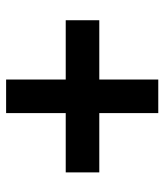

<svg xmlns="http://www.w3.org/2000/svg" viewBox="24 -660 525 612"><g transform="rotate(-90 286.0 -353.5)"><path d="M339 -406H528V-299H339V-111H232V-299H43V-406H232V-596H339Z"/></g></svg>

Font: Noto Sans Lisu
Style: Regular
Weight: 400
Designer: Monotype Design Team. David Williams.
Foundry: Monotype Imaging Inc.
Version: Version 2.102